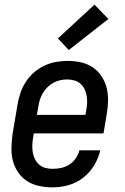

<svg xmlns="http://www.w3.org/2000/svg" viewBox="-20 -801 540 829"><path d="M207 8Q178 8 149.5 2Q121 -4 98 -18.5Q75 -33 59 -56Q43 -79 36 -105.5Q29 -132 29.5 -161.5Q30 -191 34 -221L56 -351Q60 -376 68.5 -400.5Q77 -425 91.5 -447.5Q106 -470 126.5 -488Q147 -506 171.5 -517.5Q196 -529 221.5 -533.5Q247 -538 272 -538Q301 -538 329 -532Q357 -526 379.5 -511Q402 -496 417.5 -473Q433 -450 440 -423.5Q447 -397 446.5 -367.5Q446 -338 441 -309L427 -225H126L123 -207Q120 -191 119.5 -174.5Q119 -158 121.5 -143Q124 -128 131 -114Q138 -100 149.5 -90Q161 -80 176 -76Q191 -72 207 -72Q226 -72 244.5 -76Q263 -80 279.5 -90.5Q296 -101 307 -117.5Q318 -134 323 -152H413Q405 -118 386.5 -87Q368 -56 339 -33.5Q310 -11 275.5 -1.5Q241 8 207 8ZM139 -305H349L352 -323Q355 -339 356 -355Q357 -371 354.5 -386Q352 -401 345.5 -415Q339 -429 328 -439Q317 -449 301.5 -453.5Q286 -458 270 -458Q270 -458 270 -458Q270 -458 270 -458Q255 -458 239.5 -454.5Q224 -451 209.5 -443Q195 -435 183.5 -423Q172 -411 164 -397Q156 -383 151.5 -368Q147 -353 145 -337ZM277 -585 230 -635 388 -781 448 -719Z"/></svg>

Font: Iosevka Curly Medium Oblique
Style: Regular
Weight: 500
Italic angle: -9°
Monospace: yes
Designer: Belleve Invis
Foundry: Belleve Invis
Version: Version 11.1.0; ttfautohint (v1.8.3)